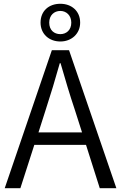

<svg xmlns="http://www.w3.org/2000/svg" viewBox="-20 -998 642 1018"><path d="M300 -778C359 -778 405 -819 405 -878C405 -940 359 -978 300 -978C239 -978 195 -940 195 -878C195 -819 239 -778 300 -778ZM300 -817C267 -817 241 -838 241 -878C241 -917 267 -940 300 -940C331 -940 358 -917 358 -878C358 -838 331 -817 300 -817ZM5 0H88L162 -230H436L509 0H597L346 -732H255ZM184 -296 222 -415C249 -498 273 -577 297 -663H301C326 -577 349 -498 377 -415L415 -296Z"/></svg>

Font: Noto Sans KR DemiLight
Style: Regular
Weight: 350
Designer: Ryoko NISHIZUKA 西塚涼子 (kana, bopomofo & ideographs); Paul D. Hunt (Latin, Greek & Cyrillic); Sandoll Communications 산돌커뮤니
Foundry: Adobe
Version: Version 2.004;hotconv 1.0.118;makeotfexe 2.5.65603